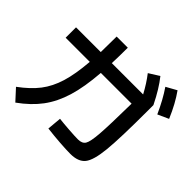

<svg xmlns="http://www.w3.org/2000/svg" viewBox="-200 -1095 1400 1400"><g transform="rotate(45 500.0 -395.0)"><path d="M422 18 432 -92Q474 -87 536.5 -82.5Q599 -78 631 -78Q673 -78 689.5 -104Q706 -130 713 -220.5Q720 -311 723 -539H406Q394 -382 361.5 -275.5Q329 -169 271 -91Q213 -13 118 55L40 -30Q126 -93 176 -158Q226 -223 253.5 -312.5Q281 -402 292 -539H43V-646H298Q300 -744 300 -808H415Q415 -721 412 -646H735Q695 -721 649 -780L729 -830Q787 -758 843 -644V-589Q843 -304 830.5 -178Q818 -52 782.5 -8Q747 36 666 36Q623 36 555 31Q487 26 422 18ZM891 -845Q948 -765 995 -654L911 -616Q863 -723 810 -800Z"/></g></svg>

Font: Enso SemiBold
Style: Regular
Weight: 600
Designer: Coji Morishita
Foundry: UNDERFOREST DESIGN
Version: Version 1.000